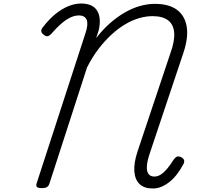

<svg xmlns="http://www.w3.org/2000/svg" viewBox="-20 -1057 1132 1094"><path d="M850 17Q802 17 775.5 -8Q749 -33 745.5 -81Q742 -129 764 -195L951 -754Q976 -823 972.5 -870Q969 -917 938 -941Q907 -965 849 -965Q813 -965 774 -954Q735 -943 695 -919.5Q655 -896 616 -860.5Q577 -825 541.5 -778.5Q506 -732 476 -673L261 -9Q256 4 246.5 9.5Q237 15 218 15Q200 15 192 9.5Q184 4 188 -10L467 -868Q484 -918 474 -943.5Q464 -969 429 -969Q406 -969 381.5 -957.5Q357 -946 330 -923Q303 -900 273 -865Q260 -851 249.5 -850.5Q239 -850 227 -861Q215 -870 215 -880.5Q215 -891 225 -903Q261 -949 297 -978Q333 -1007 370 -1022Q407 -1037 442 -1037Q476 -1037 499.5 -1026Q523 -1015 535 -993.5Q547 -972 548.5 -944Q550 -916 542 -883L528 -840Q565 -888 606.5 -924.5Q648 -961 691.5 -986Q735 -1011 778 -1023Q821 -1035 862 -1035Q943 -1035 988.5 -1001Q1034 -967 1044 -904Q1054 -841 1024 -753L834 -185Q819 -141 817 -111Q815 -81 826 -66Q837 -51 860 -51Q878 -51 895.5 -62Q913 -73 931.5 -94.5Q950 -116 969 -147Q979 -161 988.5 -164.5Q998 -168 1013 -161Q1026 -154 1029 -144Q1032 -134 1024 -120Q1007 -88 987 -62.5Q967 -37 944.5 -19.5Q922 -2 899 7.5Q876 17 850 17Z"/></svg>

Font: Playwrite CO Light
Style: Regular
Weight: 300
Version: Version 1.002